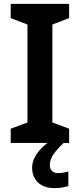

<svg xmlns="http://www.w3.org/2000/svg" viewBox="-20 -734 410 986"><path d="M335 0H35V-73L121 -105V-608L35 -641V-714H335V-641L249 -608V-105L335 -73ZM236 113Q236 134 247.5 144.5Q259 155 278 155Q294 155 307.5 152Q321 149 331 147V222Q315 226 298.5 229Q282 232 260 232Q205 232 175 203Q145 174 145 127Q145 98 160 71Q175 44 198 22Q221 0 248 -16L307 0Q273 32 254.5 58.5Q236 85 236 113Z"/></svg>

Font: Noto Sans Cham SemiBold
Style: Regular
Weight: 600
Version: Version 2.002